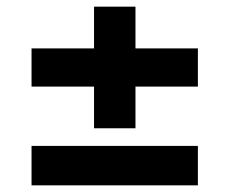

<svg xmlns="http://www.w3.org/2000/svg" viewBox="-20 -651 686 574"><path d="M74.3 -96.9V-214.8H571.6V-96.9ZM74.3 -392.1V-506.3H571.6V-392.1ZM261.1 -267.5V-631.1H385V-267.5Z"/></svg>

Font: Inter Variable LoSnoCo
Style: Regular
Weight: 400
Designer: Rasmus Andersson
Foundry: rsms
Version: Version 4.000;git-a52131595; featfreeze: case,dlig,ss01,ss02